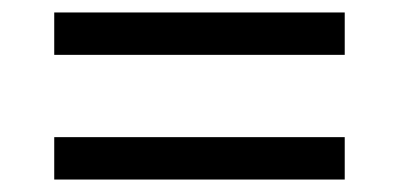

<svg xmlns="http://www.w3.org/2000/svg" viewBox="-20 -460 640 308"><path d="M67 -372V-440H533V-372ZM67 -172V-240H533V-172Z"/></svg>

Font: IBM Plex Thai
Style: Regular
Weight: 400
Designer: Mike Abbink, Paul van der Laan, Pieter van Rosmalen, Ben Mitchell, Mark Frömberg
Foundry: Bold Monday
Version: Version 1.0